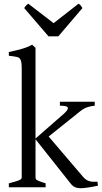

<svg xmlns="http://www.w3.org/2000/svg" viewBox="-20 -994 540 1019"><path d="M26.9 -21Q64.9 -30.8 80.1 -36.9Q95.2 -43 95.2 -50.8V-632.8Q95.2 -663.1 89.8 -675.3Q84.5 -687.5 72.8 -690.9Q61 -694.3 26.9 -698.2V-717.8Q68.4 -726.6 98.4 -735.4Q128.4 -744.1 150.4 -756.8L168.5 -740.2V-258.8L318.8 -390.1Q340.3 -409.7 340.3 -419.4Q340.3 -427.2 328.9 -430.2Q317.4 -433.1 297.9 -433.1V-454.1H482.9V-433.1Q459 -430.7 441.4 -424.3Q423.8 -418 404.8 -402.8L238.3 -269.5L421.9 -54.2Q433.6 -41 447 -35.2Q460.4 -29.3 481 -29.3Q491.2 -29.3 497.1 -29.8L500 -8.8Q473.1 -2.4 447.3 1.2Q421.4 4.9 410.2 4.9Q389.6 4.9 377.2 -1Q364.7 -6.8 354 -21L168.5 -254.9V-50.8Q168.5 -45.4 171.9 -41.7Q175.3 -38.1 186.8 -33.2Q198.2 -28.3 222.2 -21V0H26.9ZM237.3 -801.3 108.4 -951.2Q109.9 -953.1 114 -959.2Q118.2 -965.3 121.6 -968.3Q125 -971.2 130.4 -974.1L264.6 -871.1L396.5 -974.1Q404.3 -970.2 407.5 -966.3Q410.6 -962.4 417.5 -951.2L289.6 -801.3Z"/></svg>

Font: David Libre
Style: Regular
Weight: 400
Version: Version 1.000